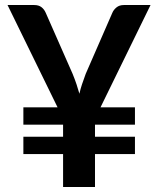

<svg xmlns="http://www.w3.org/2000/svg" viewBox="-20 -744 629 764"><path d="M73 -248V-317H209L10 -724H116Q134 -724 145 -715.5Q156 -707 162 -693L269 -450Q278 -428 284.5 -408.5Q291 -389 296 -371Q300 -390 306.5 -409Q313 -428 321 -450L427 -693Q432 -705 443.5 -714.5Q455 -724 473 -724H579L380 -317H517V-248H358V-200H517V-131H358V0H231V-131H73V-200H231V-248Z"/></svg>

Font: Aleo
Style: Bold
Weight: 700
Designer: Alessio Laiso
Foundry: Alessio Laiso
Version: Version 2.001;gftools[0.9.29]